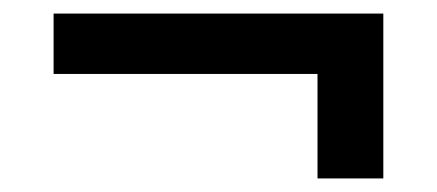

<svg xmlns="http://www.w3.org/2000/svg" viewBox="-20 -384 644 283"><path d="M545 -364V-275V-121H448V-275H59V-364Z"/></svg>

Font: Work Sans Medium
Style: Regular
Weight: 500
Designer: Wei Huang
Foundry: Wei Huang
Version: Version 1.500